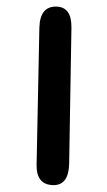

<svg xmlns="http://www.w3.org/2000/svg" viewBox="-20 -531 320 576"><path d="M148.9 -511.2Q195.3 -510.3 194.3 -447.8L187.5 -41.5Q186.5 24.4 140.6 24.4Q88.4 23.9 89.8 -37.6L98.1 -447.3Q99.6 -512.2 148.9 -511.2Z"/></svg>

Font: Comic Relief
Style: Regular
Weight: 400
Designer: Jeff Davis
Foundry: Loudifier
Version: Version 1.0